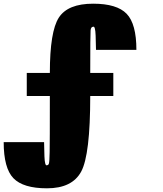

<svg xmlns="http://www.w3.org/2000/svg" viewBox="-20 -895 884 1040"><path d="M234.4 125Q105.5 125 52.7 70.3Q0 15.6 0 -125H218.8Q218.8 -101.6 220.7 -47.9Q222.7 5.9 234.4 0Q242.2 0 245.1 -9.8Q248 -19.5 249 -71.3Q250 -123 250 -375H125V-500H250Q250 -724.6 298.8 -799.8Q347.7 -875 484.4 -875Q613.3 -875 666 -820.3Q718.8 -765.6 718.8 -625H500Q500 -648.4 498 -702.1Q496.1 -755.9 484.4 -750Q472.7 -750 470.7 -730.5Q468.8 -710.9 468.8 -500H593.8V-375H468.8Q468.8 -56.6 419.9 34.2Q371.1 125 234.4 125Z"/></svg>

Font: CraftyPE
Style: Regular
Weight: 400
Designer: Erek Butcher
Foundry: Haunted Coop
Version: Version 0.018;April 4, 2024;FontCreator 15.0.0.2962 64-bit